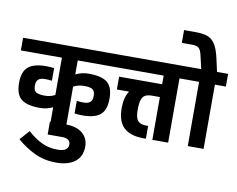

<svg xmlns="http://www.w3.org/2000/svg" viewBox="-133 -1138 2023 1639"><g transform="rotate(10 878.5 -318.0)"><path d="M483 -557V-436Q536 -462 593 -462H600Q707 -462 757 -422.5Q807 -383 807 -282Q807 -184 758.5 -143Q710 -102 607 -102H595Q580 -102 563 -103.5Q546 -105 535 -107V-216Q565 -212 585 -212H597Q633 -212 651.5 -228Q670 -244 670 -282Q670 -323 649.5 -337.5Q629 -352 582 -352H575Q548 -352 527 -347Q506 -342 483 -330V0H346V-127Q293 -102 237 -102H230Q123 -102 73 -141.5Q23 -181 23 -282Q23 -380 72 -421Q121 -462 224 -462H236Q251 -462 268 -460.5Q285 -459 296 -457V-348Q264 -352 246 -352H234Q197 -352 178.5 -336Q160 -320 160 -282Q160 -241 181 -227Q202 -213 249 -212H255Q282 -212 303 -217Q324 -222 346 -234V-557H-10V-667H839V-557Z M110 192 184 108Q244 163 306.5 193Q369 223 445 223Q537 223 537 162Q537 137 519 123.5Q501 110 465 110H340V-1H484Q569 -1 621 40.5Q673 82 674 156Q674 243 614.5 288.5Q555 334 453 334Q348 334 264 293.5Q180 253 110 192Z M1460 -667V-557H1365V0H1228V-371H1162Q1125 -371 1103 -360Q1081 -349 1070.5 -318.5Q1060 -288 1060 -230Q1060 -163 1082 -137Q1104 -111 1152 -111H1172V0H1152Q1039 0 981 -52.5Q923 -105 923 -225Q923 -315 961 -371H855V-482H1228V-557H819V-667Z M1767 -557H1672V0H1535V-557H1440V-667H1534L1507 -784Q1497 -828 1479.5 -843.5Q1462 -859 1424 -859H1332V-970H1424Q1492 -970 1532 -957Q1572 -944 1599.5 -904Q1627 -864 1645 -784L1671 -667H1767Z"/></g></svg>

Font: Biryani ExtraBold
Style: Regular
Weight: 800
Designer: Dan Reynolds and Mathieu Reguer
Foundry: Dan Reynolds and Mathieu Reguer
Version: Version 1.004; ttfautohint (v1.1) -l 5 -r 5 -G 72 -x 0 -D la